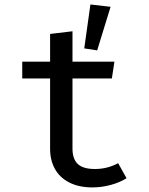

<svg xmlns="http://www.w3.org/2000/svg" viewBox="-20 -812 655 845"><path d="M536.9 -27.7Q508.2 -9.2 467.7 1.8Q427.2 12.8 386.7 12.8Q327.7 12.8 285.6 -8.5Q243.6 -29.7 222.1 -67.9Q200.5 -106.2 200.5 -156.9V-466.7H77.9V-540.5H200.5V-662.6L299 -674.4V-540.5H483.6L472.3 -466.7H299V-157.9Q299 -112.3 322.3 -90.3Q345.6 -68.2 397.9 -68.2Q452.3 -68.2 500 -93.8ZM350.8 -599 377.9 -792.3 466.7 -782.1 407.7 -590.3Z"/></svg>

Font: Fira Code Fixed Retina
Style: Regular
Weight: 450
Monospace: yes
Designer: Carrois Corporate, Edenspiekermann AG, Nikita Prokopov
Foundry: Carrois Corporate, Edenspiekermann AG, Nikita Prokopov
Version: Version 5.002